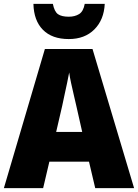

<svg xmlns="http://www.w3.org/2000/svg" viewBox="-20 -968 710 988"><path d="M470 0 438 -136H234L202 0H0L211 -716H456L670 0ZM373 -422Q368 -444 360.5 -476Q353 -508 346 -540Q339 -572 336 -595Q332 -573 325.5 -542Q319 -511 312 -479.5Q305 -448 300 -423L269 -289H403ZM519 -948Q515 -866 465.5 -816.5Q416 -767 334 -767Q248 -767 201 -814.5Q154 -862 152 -948H252Q260 -908 278.5 -895Q297 -882 334 -882Q365 -882 387 -895.5Q409 -909 416 -948Z"/></svg>

Font: Noto Sans Lao UI SemCond Blk
Style: Regular
Weight: 900
Width: 4
Designer: Monotype Design Team
Foundry: Monotype Imaging Inc.
Version: Version 2.000; ttfautohint (v1.8.4.7-5d5b)